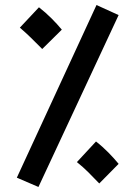

<svg xmlns="http://www.w3.org/2000/svg" viewBox="-20 -714 533 764"><path d="M133 30 452 -654 364 -694 47 -7ZM148 -519 226 -596C202 -625 170 -658 135 -685L59 -604C94 -574 113 -554 148 -519ZM375 16 452 -62C428 -91 397 -124 362 -151L286 -69C321 -41 340 -20 375 16Z"/></svg>

Font: Noto Sans Arabic Cond SemBd
Style: Regular
Weight: 600
Width: 3
Designer: Monotype Design Team, Nadine Chahine, Nizar Qandah and Khaled Hosny
Foundry: Monotype Imaging Inc.
Version: Version 2.012